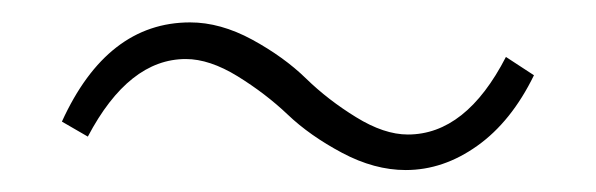

<svg xmlns="http://www.w3.org/2000/svg" viewBox="-20 -450 540 174"><path d="M347.7 -295.9Q319.3 -295.9 290 -311.5Q260.7 -327.1 240.7 -346.2Q220.7 -365.2 195.3 -380.9Q169.9 -396.5 148.4 -396.5Q96.7 -396.5 59.6 -326.2L36.1 -339.8Q77.1 -429.7 152.3 -429.7Q179.7 -429.7 208.5 -414.1Q237.3 -398.4 257.3 -378.9Q277.3 -359.4 302.7 -343.8Q328.1 -328.1 349.6 -328.1Q402.3 -328.1 438.5 -398.4L463.9 -381.8Q443.4 -339.8 412.6 -317.9Q381.8 -295.9 347.7 -295.9Z"/></svg>

Font: GenEi Gothic M ExtraLight
Style: Regular
Weight: 200
Designer: o_tamon (Modified); [Source Han Sans]
Ryoko NISHIZUKA  (kana & ideographs); Paul D. Hunt (Latin, Greek & Cyrillic); Wenl
Version: Version 1.1a;Original Version 1.004